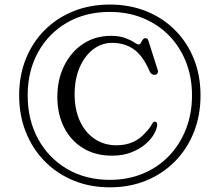

<svg xmlns="http://www.w3.org/2000/svg" viewBox="-20 -762 941 822"><path d="M450 40Q535.5 40 606.5 10.8Q677.5 -18.5 729.5 -71.5Q781.5 -124.5 810 -196.2Q838.5 -268 838.5 -353.5Q838.5 -438.5 810 -509.8Q781.5 -581 729.2 -633.2Q677 -685.5 606 -714Q535 -742.5 450 -742.5Q365 -742.5 294 -713.8Q223 -685 171 -632.8Q119 -580.5 90.5 -509.5Q62 -438.5 62 -353.5Q62 -268.5 90.5 -196.8Q119 -125 171 -72Q223 -19 294 10.5Q365 40 450 40ZM450 8Q346.5 8 267 -38.8Q187.5 -85.5 143 -167.2Q98.5 -249 98.5 -354Q98.5 -458 143 -538.5Q187.5 -619 266.8 -665Q346 -711 450 -711Q527.5 -711 592 -684.5Q656.5 -658 703.5 -610Q750.5 -562 776.2 -496.8Q802 -431.5 802 -354Q802 -275.5 776.2 -209.5Q750.5 -143.5 703.5 -94.5Q656.5 -45.5 592 -18.8Q527.5 8 450 8ZM653 -228.5Q652 -209 638.2 -186Q624.5 -163 599.8 -142.5Q575 -122 539.8 -108.8Q504.5 -95.5 460 -95.5Q387.5 -95.5 334.8 -128.2Q282 -161 253.8 -217.8Q225.5 -274.5 225.5 -346.5Q225.5 -422 255 -481.2Q284.5 -540.5 336.2 -574.5Q388 -608.5 454.5 -608.5Q491.5 -608.5 515.5 -599.5Q539.5 -590.5 553.5 -581Q567.5 -571.5 573.5 -571.5Q579 -571.5 582.8 -578.2Q586.5 -585 591 -591.8Q595.5 -598.5 602 -598.5Q607.5 -598.5 610.8 -595.8Q614 -593 616 -585.5L655.5 -461.5Q658 -454 654 -448Q650 -442 642.5 -441.5Q636 -441 630 -445Q624 -449 621 -456Q592 -523.5 552.8 -551Q513.5 -578.5 460 -578.5Q415 -578.5 378.5 -550.5Q342 -522.5 320.8 -473Q299.5 -423.5 299.5 -358.5Q299.5 -292 322.5 -242.8Q345.5 -193.5 386 -166.8Q426.5 -140 478.5 -140Q518.5 -140 549.8 -154.2Q581 -168.5 601 -192.5Q616 -207 622.8 -218Q629.5 -229 633.5 -235.2Q637.5 -241.5 644 -241Q653 -240 653 -228.5Z"/></svg>

Font: Fraunces 48pt Soft Wonky Light
Style: Regular
Weight: 300
Version: Version 1.000;[b76b70a41]